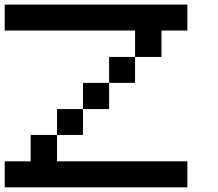

<svg xmlns="http://www.w3.org/2000/svg" viewBox="-20 -797 929 817"><path d="M0 0Q0 -27.3 0 -110.4Q27.3 -110.4 110.4 -110.4Q110.4 -138.7 110.4 -222.7Q138.7 -222.7 222.7 -222.7Q222.7 -194.3 222.7 -110.4Q361.3 -110.4 777.3 -110.4Q777.3 -83 777.3 0Q583 0 0 0ZM222.7 -222.7Q222.7 -250 222.7 -333Q250 -333 333 -333Q333 -305.7 333 -222.7Q305.7 -222.7 222.7 -222.7ZM333 -333Q333 -360.4 333 -444.3Q360.4 -444.3 444.3 -444.3Q444.3 -417 444.3 -333Q417 -333 333 -333ZM444.3 -444.3Q444.3 -471.7 444.3 -554.7Q471.7 -554.7 554.7 -554.7Q554.7 -527.3 554.7 -444.3Q527.3 -444.3 444.3 -444.3ZM554.7 -554.7Q554.7 -583 554.7 -667Q416 -667 0 -667Q0 -694.3 0 -777.3Q194.3 -777.3 777.3 -777.3Q777.3 -750 777.3 -667Q750 -667 667 -667Q667 -638.7 667 -554.7Q638.7 -554.7 554.7 -554.7Z"/></svg>

Font: Ingsat TST_CRD
Style: Regular
Weight: 300
Designer: Tofik Waleny
Version: 1.0